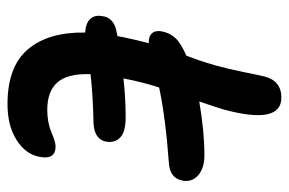

<svg xmlns="http://www.w3.org/2000/svg" viewBox="-148 -602 763 507"><g transform="rotate(90 233.5 -348.5)"><path d="M254.9 13.2Q156.2 13.2 110.4 -40.5Q64.5 -94.2 65.9 -191.9Q40.5 -193.4 29.5 -205.8Q18.6 -218.3 22.9 -238.8Q24.4 -252.4 35.2 -262.2Q45.9 -272 64.9 -274.9Q70.8 -276.9 75.2 -276.9Q75.7 -279.3 76.7 -284.4Q77.6 -289.6 78.1 -292Q85.9 -329.6 94.2 -359.9Q76.2 -358.9 67.9 -368.4Q59.6 -377.9 63 -395Q66.9 -415.5 80.8 -430.4Q94.7 -445.3 127 -459Q140.1 -492.7 152.8 -536.1Q162.6 -571.8 170.9 -613.3Q179.2 -654.8 182.1 -666Q193.8 -710 237.8 -710Q310.5 -710 269 -557.1Q263.2 -537.6 248 -493.2Q328.6 -506.8 390.1 -506.8Q423.8 -506.8 442.6 -490.5Q461.4 -474.1 457 -449.2Q450.7 -416 412.1 -413.1Q291 -404.3 210.9 -387.2Q196.3 -340.8 187 -293Q238.3 -298.8 290 -298.8Q327.6 -298.8 342.8 -284.7Q357.9 -270.5 354 -247.1Q347.7 -215.3 303.2 -213.9Q230.5 -212.4 175.8 -206.1Q173.8 -145.5 197.5 -118.7Q221.2 -91.8 270 -91.8Q303.2 -91.8 329.3 -102.8Q355.5 -113.8 366.2 -113.8Q402.8 -113.8 394 -70.8Q387.2 -34.7 349.6 -10.7Q312 13.2 254.9 13.2Z"/></g></svg>

Font: Shantell Sans Irregular
Style: Italic
Weight: 500
Italic angle: -11.31°
Designer: Stephen Nixon, Anya Danilova, Shantell Martin
Foundry: Arrow Type
Version: Version 1.006;[9816181b4]